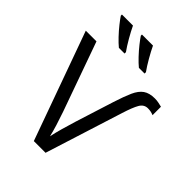

<svg xmlns="http://www.w3.org/2000/svg" viewBox="-265 -1069 1194 1194"><g transform="rotate(45 332.5 -472.0)"><path d="M615 -646Q581 -646 562.5 -614Q544 -582 522 -512L360 0H257L0 -714H94L257 -257Q274 -208 286 -169Q298 -130 307 -92Q315 -131 327.5 -175Q340 -219 355 -268L435 -521Q458 -593 477.5 -636.5Q497 -680 525.5 -700Q554 -720 602 -720Q620 -720 636.5 -716.5Q653 -713 665 -710V-636Q653 -641 641 -643.5Q629 -646 615 -646ZM361 -944Q377 -910 401.5 -867.5Q426 -825 447 -796V-784H397Q375 -802 348 -830.5Q321 -859 298 -888Q275 -917 264 -934V-944ZM185 -944Q201 -910 225.5 -867.5Q250 -825 271 -796V-784H221Q199 -802 172 -830.5Q145 -859 122 -888Q99 -917 88 -934V-944Z"/></g></svg>

Font: Noto Sans
Style: Regular
Weight: 400
Designer: Monotype Design Team
Foundry: Monotype Imaging Inc.
Version: Version 2.007